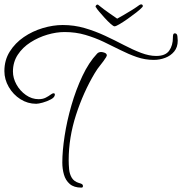

<svg xmlns="http://www.w3.org/2000/svg" viewBox="-27 -844 830 875"><path d="M616 -824Q622 -824 623.5 -819Q625 -814 620 -810Q612 -801 594 -787Q576 -773 555.5 -758.5Q535 -744 518 -734Q501 -724 495 -724Q490 -724 477 -735.5Q464 -747 450 -762.5Q436 -778 424.5 -791.5Q413 -805 411 -810Q407 -812 409 -815Q409 -819 413.5 -822Q418 -825 423 -820Q445 -802 471 -784Q497 -766 507 -759Q516 -764 535.5 -775Q555 -786 575.5 -799Q596 -812 608 -821Q613 -824 616 -824ZM138 -371Q99 -371 66 -392Q33 -413 13 -447.5Q-7 -482 -7 -520Q-7 -570 17.5 -609Q42 -648 81.5 -675Q121 -702 168 -716Q215 -730 259 -730Q311 -730 359 -716Q407 -702 452 -681Q497 -660 538 -638.5Q579 -617 616 -603Q653 -589 685 -589Q727 -589 744 -613Q761 -637 761 -673V-676Q761 -681 762.5 -686.5Q764 -692 770 -692Q780 -692 781.5 -679Q783 -666 783 -659Q783 -629 767 -609.5Q751 -590 726 -580.5Q701 -571 674 -571Q634 -571 596.5 -584Q559 -597 521.5 -616Q484 -635 445 -653.5Q406 -672 362 -685Q318 -698 267 -698Q230 -698 189 -686Q148 -674 112 -651Q76 -628 54 -594.5Q32 -561 32 -518Q32 -488 48 -459Q64 -430 91 -411Q118 -392 149 -392Q168 -392 181.5 -399Q195 -406 203.5 -412.5Q212 -419 217 -419Q223 -419 223 -413Q223 -401 205.5 -391.5Q188 -382 168 -376.5Q148 -371 138 -371ZM344 11Q310 11 291 -5.5Q272 -22 264.5 -48Q257 -74 257 -103Q257 -156 267.5 -224.5Q278 -293 298.5 -364Q319 -435 348.5 -497.5Q378 -560 415 -599Q422 -607 434 -607Q441 -607 450 -603.5Q459 -600 460 -592L457 -584Q445 -565 431 -548Q417 -531 405 -511Q353 -424 319.5 -320.5Q286 -217 286 -114Q286 -94 288 -72.5Q290 -51 300 -34Q310 -17 333 -10Q338 -9 344.5 -6Q351 -3 351 4Q351 11 344 11Z"/></svg>

Font: Licorice
Style: Regular
Weight: 400
Designer: Robert E. Leuschke
Foundry: Robert E. Leuschke
Version: Version 1.010; ttfautohint (v1.8.3)